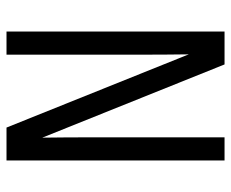

<svg xmlns="http://www.w3.org/2000/svg" viewBox="-80 -630 710 590"><g transform="rotate(-90 275.0 -335.0)"><path d="M148 0H77V-670H178L403 -110Q402 -183 402 -256Q402 -329 402 -402V-670H473V0H372L147 -560Q148 -487 148 -414Q148 -341 148 -268Z"/></g></svg>

Font: Lode Term
Style: Regular
Weight: 400
Monospace: yes
Designer: Belleve Invis
Foundry: Belleve Invis
Version: Version 29.2.0